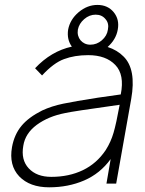

<svg xmlns="http://www.w3.org/2000/svg" viewBox="-20 -764 604 799"><path d="M526 -352 463.5 0H423L440.5 -102Q396.5 -41.5 330.2 -13Q264 15.5 184.5 15.5Q104 15.5 60 -30Q16.5 -76 30 -152Q39.5 -204 69.2 -240Q99 -276 155 -304Q194.5 -322.5 243 -332.5Q267.5 -337.5 303.2 -343.8Q339 -350 387.5 -357.5L482.5 -371Q499 -453 460 -493.5Q421 -534.5 347 -534.5Q290.5 -534.5 246.5 -518Q203.5 -502.5 155 -450L126 -480Q192.5 -551 279 -570Q257.5 -599.5 263.5 -640.5Q271.5 -683 307.5 -713.5Q343.5 -743.5 385.5 -743.5Q428 -743.5 453 -713.5Q478 -683 470 -640.5Q463 -600 428 -568.5Q468 -555.5 494 -529Q548 -476 526 -352ZM304 -640.5Q302 -627.5 305 -616.2Q308 -605 315 -596.5Q322 -588 332.5 -583Q343 -578 356 -578Q382.5 -578 403.5 -596Q425.5 -615 429 -640.5Q434.5 -667 419 -684.5Q404 -703 378 -703Q352 -703 330.5 -684.5Q309 -666 304 -640.5ZM478 -328Q278 -300 251 -293.5Q181.5 -280 133 -244.5Q85 -209 77 -157.5Q66.5 -99 99.5 -63.5Q132.5 -28 193.5 -28Q267 -28 324.8 -55.8Q382.5 -83.5 420 -139.5Q431 -157 439 -174.8Q447 -192.5 452.5 -211.5Q463.5 -248.5 478 -328Z"/></svg>

Font: Russisch Sans ExtraLight
Style: Italic
Weight: 200
Width: 4
Italic angle: -10°
Designer: Michael Sharanda (font) & Cristiano Sobral (main changes)
Foundry: Michael Sharanda
Version: Version 2.00;September 8, 2020;FontCreator 13.0.0.2681 64-bi